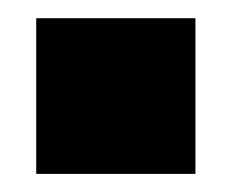

<svg xmlns="http://www.w3.org/2000/svg" viewBox="-20 -192 256 212"><path d="M20 0V-171.9H195.8V0Z"/></svg>

Font: TASA Orbiter Display Black
Style: Regular
Weight: 900
Designer: Weizhong Zhang
Version: Version 1.000;Glyphs 3.1.2 (3151)